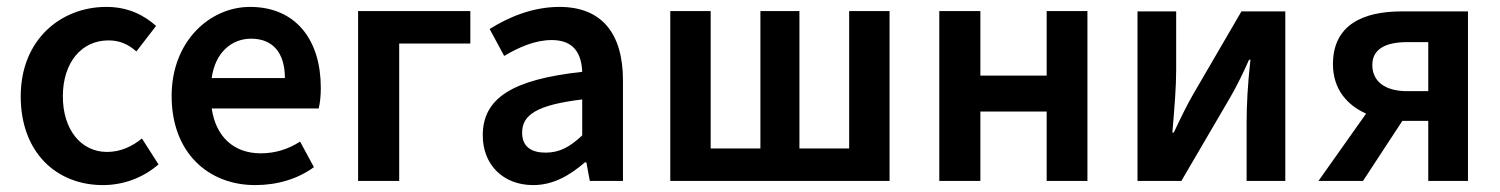

<svg xmlns="http://www.w3.org/2000/svg" viewBox="-20 -524 4345 556"><path d="M278 12C334 12 392 -7 439 -48L391 -123C363 -100 329 -84 290 -84C215 -84 162 -148 162 -245C162 -343 216 -407 294 -407C325 -407 350 -397 375 -375L432 -449C396 -481 350 -504 288 -504C156 -504 40 -409 40 -245C40 -82 144 12 278 12Z M719 12C783 12 843 -6 889 -40L849 -114C815 -92 777 -80 735 -80C657 -80 605 -128 593 -210H903C907 -228 909 -246 909 -270C909 -408 837 -504 704 -504C589 -504 477 -406 477 -246C477 -82 583 12 719 12ZM593 -298C603 -372 651 -412 707 -412C771 -412 805 -370 805 -298Z M1017 0H1136V-398H1342V-492H1017Z M1524 12C1582 12 1630 -16 1674 -54H1678L1688 0H1784V-291C1784 -428 1722 -504 1600 -504C1522 -504 1452 -474 1398 -440L1440 -362C1484 -388 1530 -408 1578 -408C1644 -408 1664 -366 1666 -316C1464 -294 1378 -240 1378 -132C1378 -46 1438 12 1524 12ZM1560 -82C1520 -82 1492 -98 1492 -140C1492 -190 1532 -220 1666 -236V-132C1630 -98 1600 -82 1560 -82Z M1921 0H2556V-492H2439V-94H2295V-492H2182V-94H2038V-492H1921Z M2700 0H2819V-201H3011V0H3129V-492H3011V-305H2819V-492H2700Z M3274 0H3401L3539 -236C3557 -266 3579 -310 3597 -351H3601C3593 -278 3590 -220 3590 -169V0H3702V-491H3575L3437 -254C3419 -224 3397 -178 3379 -140H3375C3381 -212 3386 -270 3386 -322V-491H3274Z M4116 0H4231V-491H4039C3927 -491 3840 -452 3840 -338C3840 -265 3882 -219 3936 -195L3798 0H3927L4041 -174C4042 -174 4043 -174 4044 -174H4116ZM4055 -260C3991 -260 3954 -288 3954 -336C3954 -381 3991 -402 4055 -402H4116V-260Z"/></svg>

Font: Source Sans Pro Semibold
Style: Regular
Weight: 600
Designer: Paul D. Hunt
Foundry: Adobe Systems Incorporated
Version: Version 3.006;hotconv 1.0.111;makeotfexe 2.5.65597